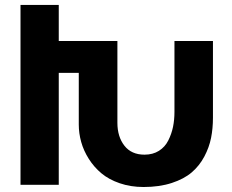

<svg xmlns="http://www.w3.org/2000/svg" viewBox="-20 -747 939 777"><path d="M63 1V-727.1H217.8V-581.1H455.1V-250Q455.1 -193.8 483.4 -157.5Q511.7 -121.1 564.9 -121.1Q598.6 -121.1 623.3 -136.7Q647.9 -152.3 661.1 -178.7Q674.3 -205.1 680.2 -233.6Q686 -262.2 686 -293.9V-581.1H841.8V-271Q841.8 -227.5 834.2 -189.2Q826.7 -150.9 806.9 -113.5Q787.1 -76.2 756.1 -49.6Q725.1 -22.9 675.3 -6.6Q625.5 9.8 561 9.8Q508.8 9.8 464.6 -5.4Q420.4 -20.5 390.4 -45.7Q360.4 -70.8 339.4 -104Q318.4 -137.2 308.6 -172.4Q298.8 -207.5 298.8 -243.2V-452.1H217.8V1Z"/></svg>

Font: Telcell.Market
Style: Bold
Weight: 700
Designer: Rasmus Andersson, Sedrak Mkrtchyan
Version: Version 3.019;git-0a5106e0b